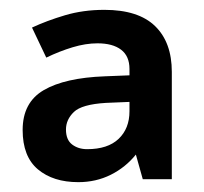

<svg xmlns="http://www.w3.org/2000/svg" viewBox="-20 -742 414 390"><path d="M192 -722Q261 -722 295 -689Q329 -656 329 -596V-378H270L256 -428Q235 -402 205 -387Q175 -372 139 -372Q88 -372 57 -398Q26 -424 26 -478Q26 -534 69 -559Q112 -584 193 -587L243 -589V-602Q243 -628 226 -641Q209 -654 178 -654Q154 -654 127.5 -646Q101 -638 74 -625L45 -686Q75 -700 112 -711Q149 -722 192 -722ZM195 -533Q146 -530 130 -514.5Q114 -499 114 -479Q114 -458 126.5 -448.5Q139 -439 157 -439Q199 -439 221 -460Q243 -481 243 -516V-535Z"/></svg>

Font: Noto Sans Sora Sompeng Semi
Style: Bold
Weight: 700
Designer: Monotype Design Team. David Williams.
Foundry: Monotype Imaging Inc.
Version: Version 2.101; ttfautohint (v1.8.4.7-5d5b)